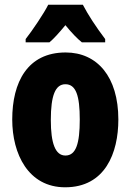

<svg xmlns="http://www.w3.org/2000/svg" viewBox="-20 -786 556 816"><path d="M332 -766H185C168 -731 116 -654 89 -620V-606H190C207 -620 230 -645 258 -679C285 -646 308 -622 328 -606H427V-620C387 -673 355 -722 332 -766ZM483 -278C483 -460 393 -563 259 -563C97 -563 32 -437 32 -278C32 -132 100 10 257 10C427 10 483 -136 483 -278ZM196 -276C196 -380 215 -428 258 -428C303 -428 319 -379 319 -278C319 -176 303 -125 258 -125C215 -125 196 -177 196 -276Z"/></svg>

Font: Noto Sans Thai ExtCond Blk
Style: Regular
Weight: 900
Width: 2
Designer: Monotype Design Team
Foundry: Monotype Imaging Inc.
Version: Version 2.002